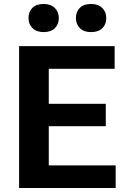

<svg xmlns="http://www.w3.org/2000/svg" viewBox="-20 -942 631 962"><path d="M75.7 0V-710.9H554.4V-597.2H224.4V-421.9H510V-309.8H224.4V-113.3H559.6V0ZM122.8 -851.6Q122.8 -883.3 142.5 -902.7Q162.1 -922.1 198.7 -922.1Q234.4 -922.1 254.5 -902.2Q274.7 -882.3 274.7 -851.6Q274.7 -820.3 255 -800.8Q235.4 -781.2 198.5 -781.2Q162.6 -781.2 142.7 -801.1Q122.8 -821 122.8 -851.6ZM360.4 -851.6Q360.4 -883.3 380 -902.7Q399.7 -922.1 436.3 -922.1Q472.2 -922.1 492.3 -902.2Q512.5 -882.3 512.5 -851.6Q512.5 -820.3 492.8 -800.8Q473.1 -781.2 436 -781.2Q400.1 -781.2 380.2 -801.1Q360.4 -821 360.4 -851.6Z"/></svg>

Font: RobotoFlex
Style: Regular
Weight: 400
Designer: Berlow after Robertson
Foundry: Google
Version: Version 2.136